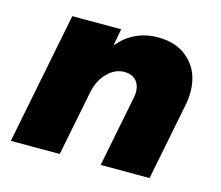

<svg xmlns="http://www.w3.org/2000/svg" viewBox="-84 -659 882 766"><g transform="rotate(15 357.5 -275.5)"><path d="M612 -502C579 -535 535 -551 480 -551C414 -551 359 -525 316 -474L329 -544H127L19 0H221L275 -271C282 -304 296 -331 317 -352C338 -373 361 -383 386 -383C406 -383 422 -377 434 -365C445 -353 451 -337 451 -316C451 -309 450 -301 448 -292L390 0H592L656 -322C659 -337 661 -354 661 -373C661 -426 645 -469 612 -502Z"/></g></svg>

Font: Argentum Sans ExtraBold
Style: Italic
Weight: 800
Italic angle: -11.3°
Designer: Julieta Ulanovsky
Foundry: Julieta Ulanovsky
Version: Version 5.001;February 15, 2019;FontCreator 11.5.0.2425 64-b